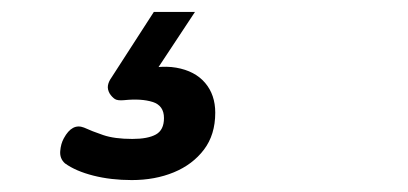

<svg xmlns="http://www.w3.org/2000/svg" viewBox="-20 -33 685 322"><path d="M201 269Q166 269 136.5 261.5Q107 254 89 241Q80 233 81 220.5Q82 208 87 199Q94 186 102.5 181.5Q111 177 121 181Q134 187 153 193.5Q172 200 202 200Q228 200 241.5 192.5Q255 185 255 165Q255 144 236 138Q217 132 188 135Q177 136 172.5 133Q168 130 164 124Q160 117 161 110.5Q162 104 167 97L238 -13H307L229 105L200 89Q244 75 275.5 80.5Q307 86 324 106Q341 126 341 156Q341 193 322 218Q303 243 271.5 256Q240 269 201 269Z"/></svg>

Font: Playwrite AU SA
Style: Regular
Weight: 400
Designer: Veronika Burian, José Scaglione
Foundry: TypeTogether
Version: Version 1.002